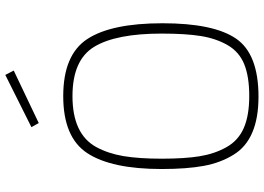

<svg xmlns="http://www.w3.org/2000/svg" viewBox="-152 -810 971 706"><g transform="rotate(-90 333.0 -456.5)"><path d="M563 -347Q563 -515 514.5 -595Q466 -675 333 -675Q194 -675 146 -588Q122 -544 112.5 -487.5Q103 -431 103 -346.5Q103 -262 112 -207Q121 -152 145.5 -108.5Q170 -65 216 -45Q262 -25 333.5 -25Q405 -25 450.5 -43.5Q496 -62 520.5 -104.5Q545 -147 554 -203Q563 -259 563 -347ZM118 -82Q88 -130 76.5 -192.5Q65 -255 65 -347Q65 -531 123 -620Q181 -709 333 -709Q485 -709 543 -620.5Q601 -532 601 -344Q601 -156 544.5 -73.5Q488 9 331 9Q174 9 118 -82ZM219 -826 411 -922 427 -891 234 -799Z"/></g></svg>

Font: Titillium Web
Style: Thin
Weight: 200
Version: Version 1.001;PS 57.000;hotconv 1.0.70;makeotf.lib2.5.55311